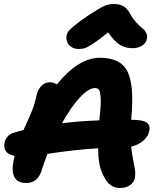

<svg xmlns="http://www.w3.org/2000/svg" viewBox="-20 -935 807 957"><path d="M371.1 -690.9Q343.3 -690.9 325.9 -708.7Q308.6 -726.6 311 -752.9Q312.5 -765.6 318.6 -775.4Q324.7 -785.2 347.9 -804.9Q371.1 -824.7 417 -856Q473.1 -892.6 496.1 -903.8Q519 -915 546.9 -915Q577.1 -915 595.7 -903.8Q614.3 -892.6 627.9 -867.2Q642.1 -841.8 660.4 -822Q678.7 -802.2 690.4 -793.2Q702.1 -784.2 708.7 -771.2Q715.3 -758.3 711.9 -741.2Q708.5 -720.7 688.5 -707.8Q668.5 -694.8 642.1 -694.8Q604 -694.8 576.9 -711.9Q549.8 -729 519 -773.9Q471.7 -734.9 441.9 -716.1Q412.1 -697.3 400.1 -694.1Q388.2 -690.9 371.1 -690.9ZM490.2 -70.8Q469.2 -115.7 469.2 -195.8Q357.4 -189.9 216.8 -168Q202.1 -131.3 186 -81.1Q166.5 -22.9 110.8 -22.9Q25.4 -22.9 47.9 -136.2Q48.3 -138.2 50.3 -146.2Q52.2 -154.3 53.2 -158.2Q-7.8 -169.9 2.9 -223.1Q10.3 -262.2 49.8 -273.9Q56.2 -275.4 72.3 -280.3Q88.4 -285.2 97.2 -287.1Q101.6 -297.4 112.1 -320.1Q122.6 -342.8 127.7 -354.7Q132.8 -366.7 140.1 -384.8Q147.5 -402.8 152.1 -418.7Q156.7 -434.6 160.2 -450.2Q166.5 -485.8 184.6 -505.4Q202.6 -524.9 229 -524.9Q247.6 -524.9 263.2 -514.2Q371.1 -647 478 -647Q581.1 -647 615.2 -579.1Q649.4 -511.2 634.8 -349.1Q634.8 -347.7 634.3 -343.8Q633.8 -339.8 633.8 -337.9Q689.9 -337.9 710 -325Q730 -312 724.1 -282.2Q718.8 -255.4 694.6 -233.9Q670.4 -212.4 633.8 -204.1Q636.7 -173.8 643.8 -137.5Q650.9 -101.1 653.1 -88.4Q655.3 -75.7 652.8 -49.8Q648.4 -26.4 628.2 -12.2Q607.9 2 578.1 2Q548.3 2 528.1 -14.6Q507.8 -31.2 490.2 -70.8ZM453.1 -496.1Q422.4 -496.1 378.4 -449.5Q334.5 -402.8 289.1 -320.8Q389.2 -332.5 475.1 -335Q475.6 -338.4 476.1 -345.2Q476.6 -352.1 477.1 -355Q483.9 -416 481.7 -447.5Q479.5 -479 473.4 -487.5Q467.3 -496.1 453.1 -496.1Z"/></svg>

Font: Shantell Sans Irregular
Style: Bold Italic
Weight: 700
Italic angle: -11.31°
Designer: Stephen Nixon, Anya Danilova, Shantell Martin
Foundry: Arrow Type
Version: Version 1.006;[9816181b4]